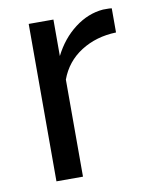

<svg xmlns="http://www.w3.org/2000/svg" viewBox="-66 -577 495 627"><g transform="rotate(-10 181.5 -263.0)"><path d="M347 -445Q281 -443 230.5 -411Q180 -379 159 -322V0H71V-522H153V-401Q180 -455 224 -488.5Q268 -522 318 -526Q328 -526 335 -526Q342 -526 347 -525Z"/></g></svg>

Font: IngvarSans
Style: Regular
Weight: 500
Version: Version 3.000